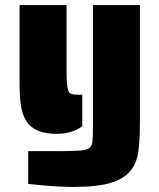

<svg xmlns="http://www.w3.org/2000/svg" viewBox="-20 -530 628 756"><path d="M81 -58Q67 -82 62 -116.5Q57 -151 57 -201V-510H242V-279Q242 -226 243 -209Q245 -183 249 -173Q253 -162 262 -159.5Q271 -157 294 -157H304V-33Q264 -3 202 -3Q112 -3 81 -58ZM149 200 91 194V65H225Q261 65 295 63Q319 61 330.5 53.5Q342 46 344 28Q346 4 346 -23V-510H531V-56Q531 24 524.5 68Q518 112 495 141Q469 174 416 190Q363 206 271 206Q219 206 149 200Z"/></svg>

Font: Saira Stencil One
Style: Regular
Weight: 400
Designer: Hector Gatti with collaboration of the Omnibus-Type team
Foundry: Omnibus-Type
Version: Version 1.004